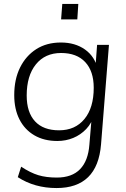

<svg xmlns="http://www.w3.org/2000/svg" viewBox="-20 -728 635 971"><path d="M87 115Q134 146 174 158Q214 170 267 170Q344 170 385 127.5Q426 85 432 4L444 -139L456 -147Q444 -105 416 -75.5Q388 -46 350.5 -30.5Q313 -15 270 -15Q203 -15 154 -43.5Q105 -72 78.5 -124Q52 -176 52 -247Q52 -327 81.5 -386.5Q111 -446 163.5 -479.5Q216 -513 288 -513Q360 -513 410 -477.5Q460 -442 475 -377L463 -393L471 -501H531L491 2Q482 113 425.5 168Q369 223 266 223Q155 223 70 168ZM279 -69Q360 -69 407 -126Q454 -183 454 -284Q454 -368 411 -414Q368 -460 289 -460Q208 -460 161.5 -402.5Q115 -345 115 -245Q115 -160 157 -114.5Q199 -69 279 -69ZM295 -708H376L371 -630H289Z"/></svg>

Font: Muli Light
Style: Italic
Weight: 300
Italic angle: -4.541°
Designer: Vernon Adams
Foundry: Vernon Adams
Version: Version 2.100; ttfautohint (v1.8.1.43-b0c9)